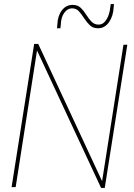

<svg xmlns="http://www.w3.org/2000/svg" viewBox="-20 -920 659 944"><path d="M37 0 148 -704H168L482 -29L587 -700H606L495 4H477L162 -672L57 0ZM261 -781Q261 -783 260.5 -779Q260 -775 260 -777.5Q260 -780 262 -801Q264 -843 284.5 -869.5Q305 -896 337 -896Q362 -896 377 -881.5Q392 -867 404 -847.5Q416 -828 430 -813.5Q444 -799 465 -799Q483 -799 495.5 -813.5Q508 -828 514.5 -847.5Q521 -867 522 -884Q524 -893 524 -895Q524 -897 524 -900H540Q540 -897 540 -896Q540 -895 539 -885Q537 -841 516 -811Q495 -781 462 -781Q437 -781 421.5 -796Q406 -811 393.5 -830.5Q381 -850 368 -864.5Q355 -879 334 -879Q312 -879 296 -857Q280 -835 279 -799Q277 -786 277 -781Q277 -783 276.5 -777Q276 -771 277 -781Z"/></svg>

Font: Georama Thin
Style: Italic
Weight: 100
Italic angle: -9°
Designer: Jean-Baptiste Levee
Foundry: Production Type
Version: Version 1.000